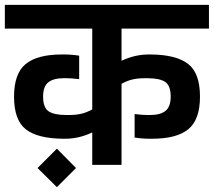

<svg xmlns="http://www.w3.org/2000/svg" viewBox="-30 -681 883 793"><path d="M0 0ZM472 -563V-430Q527 -456 584 -456H593Q698 -455 747 -417Q796 -379 796 -282Q796 -187 748 -147.5Q700 -108 598 -108H586Q571 -108 554 -109.5Q537 -111 526 -113V-210Q558 -206 578 -206H590Q632 -206 653.5 -223Q675 -240 675 -282Q675 -327 652.5 -342.5Q630 -358 578 -358H570Q540 -358 518 -353Q496 -348 472 -335V0H351V-134Q296 -108 240 -108H230Q125 -109 76.5 -147Q28 -185 28 -282Q28 -377 76 -416.5Q124 -456 225 -456H237Q252 -456 269 -454.5Q286 -453 297 -451V-354Q265 -358 245 -358H233Q191 -358 169.5 -341Q148 -324 148 -282Q148 -237 170.5 -221.5Q193 -206 245 -206H254Q283 -206 305 -211Q327 -216 351 -229V-563H-10V-661H833V-563ZM125 13 205 -67 284 13 205 92Z"/></svg>

Font: Biryani
Style: Bold
Weight: 700
Designer: Dan Reynolds and Mathieu Reguer
Foundry: Dan Reynolds and Mathieu Reguer
Version: Version 1.004; ttfautohint (v1.1) -l 5 -r 5 -G 72 -x 0 -D la